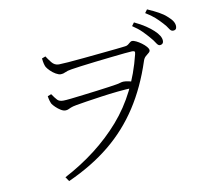

<svg xmlns="http://www.w3.org/2000/svg" viewBox="-92 -932 1185 1091"><g transform="rotate(-10 500.0 -387.0)"><path d="M862 -616Q852 -616 842 -632.5Q832 -649 815 -668Q799 -687 778 -708Q757 -729 725 -750L739 -769Q777 -751 803 -733.5Q829 -716 846 -700Q883 -666 883 -638Q883 -627 877 -621.5Q871 -616 862 -616ZM203 30Q400 -74 530.5 -223.5Q661 -373 714 -589Q718 -603 713.5 -606Q709 -609 700 -609Q690 -609 656 -605.5Q622 -602 576 -597Q530 -592 483 -586.5Q436 -581 398 -576Q360 -571 343 -568Q318 -564 305.5 -557.5Q293 -551 279 -551Q267 -551 250.5 -560.5Q234 -570 220.5 -583.5Q207 -597 201 -607Q197 -615 194 -626.5Q191 -638 189 -658L210 -666Q220 -650 236.5 -629Q253 -608 278 -608Q292 -608 331.5 -611Q371 -614 422 -619Q473 -624 524 -629Q575 -634 614 -638Q653 -642 667 -644Q677 -645 684 -650.5Q691 -656 697.5 -661.5Q704 -667 710 -667Q719 -667 733.5 -660Q748 -653 763 -642Q778 -631 788.5 -619Q799 -607 799 -598Q799 -590 790.5 -583.5Q782 -577 772 -568Q762 -559 757 -543Q710 -399 637.5 -287.5Q565 -176 462.5 -92Q360 -8 220 55ZM269 -344Q257 -344 242.5 -353Q228 -362 215.5 -374Q203 -386 197 -395Q193 -403 189.5 -414.5Q186 -426 184 -441L205 -449Q222 -424 233 -412.5Q244 -401 267 -401Q281 -401 312.5 -404.5Q344 -408 384.5 -413Q425 -418 465 -423Q505 -428 535.5 -432.5Q566 -437 578 -439Q592 -441 602.5 -444.5Q613 -448 623 -448Q635 -448 652 -444.5Q669 -441 685 -436L669 -404Q630 -403 581 -398Q532 -393 483.5 -386Q435 -379 395.5 -373Q356 -367 335 -363Q313 -359 302.5 -354.5Q292 -350 285.5 -347Q279 -344 269 -344ZM950 -684Q938 -684 928.5 -700Q919 -716 902 -734Q884 -754 864 -772Q844 -790 811 -810L825 -829Q862 -813 889 -798Q916 -783 932 -768Q953 -750 962 -735.5Q971 -721 971 -706Q971 -684 950 -684Z"/></g></svg>

Font: Noto Serif SC ExtraLight
Style: Regular
Weight: 200
Designer: Ryoko NISHIZUKA 西塚涼子 (kana & ideographs); Frank Grießhammer (Latin, Greek & Cyrillic); Wenlong ZHANG 张文龙 (bopomofo); San
Foundry: Adobe
Version: Version 2.002-H1;hotconv 1.1.0;makeotfexe 2.6.0